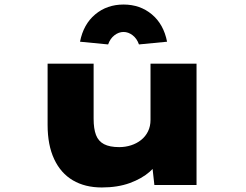

<svg xmlns="http://www.w3.org/2000/svg" viewBox="-20 -816 1087 847"><path d="M429 11Q355 11 301.5 -20.5Q248 -52 219 -114Q190 -176 190 -265V-535H393V-292Q393 -248 403.5 -220.5Q414 -193 439 -180Q464 -167 506 -167Q533 -167 558 -175Q583 -183 602.5 -198.5Q622 -214 633 -236.5Q644 -259 644 -287V-535H847V0H661L649 -108L687 -120Q675 -89 640.5 -58.5Q606 -28 552.5 -8.5Q499 11 429 11ZM457 -620 333 -632Q348 -709 400 -752.5Q452 -796 525 -796Q598 -796 650 -752.5Q702 -709 717 -632L593 -620Q584 -646 565 -660.5Q546 -675 525 -675Q504 -675 485 -660.5Q466 -646 457 -620Z"/></svg>

Font: Lexend Zetta Black
Style: Regular
Weight: 900
Designer: Bonnie Shaver-Troup, Thomas Jockin
Foundry: Lexend
Version: Version 1.007